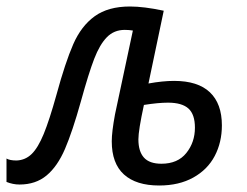

<svg xmlns="http://www.w3.org/2000/svg" viewBox="-67 -561 760 591"><path d="M277 -126Q277 -155 287 -209L342 -467Q330 -469 317 -469Q284 -469 262 -446.5Q240 -424 223 -380Q206 -336 182 -249Q156 -156 133 -102.5Q110 -49 76.5 -21Q43 7 -7 7Q-27 7 -47 -1V-73Q-37 -67 -16 -67Q11 -68 30.5 -87Q50 -106 67.5 -148.5Q85 -191 107 -270Q134 -369 158.5 -425Q183 -481 224.5 -511Q266 -541 333 -541Q376 -541 437 -528L390 -304Q434 -312 469 -312Q542 -312 579 -277Q616 -242 616 -175Q616 -123 594 -81Q572 -39 528 -14.5Q484 10 423 10Q352 10 314.5 -24Q277 -58 277 -126ZM533 -168Q533 -209 513 -227Q493 -245 450 -245Q420 -245 376 -238Q359 -160 359 -132Q359 -95 376 -76Q393 -57 430 -57Q480 -57 506.5 -90Q533 -123 533 -168Z"/></svg>

Font: Noto Sans UI Narrow
Style: Italic
Weight: 400
Width: 4
Italic angle: -12°
Designer: Monotype Design Team
Foundry: Monotype Imaging Inc.
Version: Version 1.001